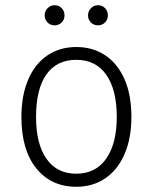

<svg xmlns="http://www.w3.org/2000/svg" viewBox="-20 -703 584 735"><path d="M62 -255Q62 -338 88 -398.5Q114 -459 161.5 -491Q209 -523 272 -523Q335 -523 382.5 -491.5Q430 -460 456.5 -400Q483 -340 483 -256Q483 -173 456.5 -112.5Q430 -52 382.5 -20Q335 12 272 12Q176 12 119 -58.5Q62 -129 62 -255ZM427 -256Q427 -359 387 -416.5Q347 -474 272 -474Q197 -474 157.5 -418Q118 -362 118 -255Q118 -152 158 -95Q198 -38 272 -38Q346 -38 386.5 -95.5Q427 -153 427 -256ZM151 -644Q151 -660 162 -671.5Q173 -683 189 -683Q205 -683 216 -672Q227 -661 227 -644Q227 -628 216 -617Q205 -606 189 -606Q173 -606 162 -617Q151 -628 151 -644ZM317 -644Q317 -660 328 -671.5Q339 -683 355 -683Q371 -683 382 -672Q393 -661 393 -644Q393 -628 382 -617Q371 -606 355 -606Q339 -606 328 -617Q317 -628 317 -644Z"/></svg>

Font: Overpass ExtraLight
Style: Regular
Weight: 200
Designer: Delve Withrington, Thomas Jockin
Foundry: Delve Fonts
Version: Version 3.000;DELV;Overpass